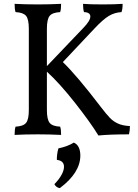

<svg xmlns="http://www.w3.org/2000/svg" viewBox="-20 -699 718 999"><path d="M656 -43Q656 -18 651 0Q551 0 492 6Q452 -60 371 -163Q290 -266 224 -326V-127Q224 -77 238.5 -59.5Q253 -42 293 -40Q298 -26 298 3Q238 0 177 0Q107 0 56 3Q56 -26 61 -40Q101 -42 115.5 -59.5Q130 -77 130 -127V-549Q130 -599 115.5 -616.5Q101 -634 61 -636Q56 -650 56 -679Q111 -676 177 -676Q238 -676 298 -679Q298 -650 293 -636Q253 -634 238.5 -616.5Q224 -599 224 -549V-355L413 -553Q450 -591 450 -613Q450 -635 417 -636Q412 -652 412 -679Q445 -676 515 -676Q578 -676 618 -679Q618 -650 612 -636Q576 -634 546 -616Q516 -598 470 -549L307 -376Q379 -307 505 -142Q534 -104 552 -85.5Q570 -67 594 -56Q618 -45 656 -43ZM398 110Q398 200 291 280Q271 276 263 259Q287 235 300 211Q313 187 313 169Q313 137 276 133Q275 124 277.5 104Q280 84 284 73Q332 63 364 43Q381 50 389.5 67.5Q398 85 398 110Z"/></svg>

Font: Vollkorn SC
Style: Regular
Weight: 400
Designer: Friedrich Althausen
Foundry: Friedrich Althausen
Version: Version 4.015